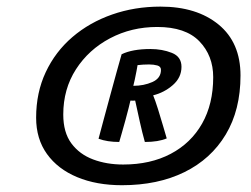

<svg xmlns="http://www.w3.org/2000/svg" viewBox="-20 -680 740 566"><path d="M339.5 -134Q264.5 -134 207.5 -157.8Q150.5 -181.5 118.5 -226Q86.5 -270.5 86.5 -333Q86.5 -407 114.8 -467.2Q143 -527.5 193.5 -570.8Q244 -614 310.5 -637.2Q377 -660.5 453 -660.5Q560 -660.5 624.5 -607.5Q689 -554.5 689 -457.5Q689 -356 645.5 -283.5Q602 -211 523.5 -172.5Q445 -134 339.5 -134ZM343 -195Q423.5 -195 483.2 -226.5Q543 -258 575.8 -315.8Q608.5 -373.5 608.5 -452.5Q608.5 -516 567.8 -558.2Q527 -600.5 443.5 -600.5Q367.5 -600.5 304.5 -567.2Q241.5 -534 204 -475.8Q166.5 -417.5 166.5 -342.5Q166.5 -289.5 190.5 -257.2Q214.5 -225 254.5 -210Q294.5 -195 343 -195ZM331.5 -261.5Q296 -261.5 270.5 -271Q276.5 -294 285.8 -328.2Q295 -362.5 305.2 -399.8Q315.5 -437 324.2 -469.2Q333 -501.5 338.5 -520Q370 -535.5 423.5 -535.5Q458 -535.5 486.5 -524.2Q515 -513 515 -483Q515 -451.5 489.5 -429.2Q464 -407 431.5 -399Q437.5 -384.5 445.8 -358.2Q454 -332 461.2 -307.2Q468.5 -282.5 471.5 -272Q447 -261.5 407 -261.5Q399 -290 392.2 -321Q385.5 -352 378.5 -383.5Q375 -383.5 370.8 -383.2Q366.5 -383 364.5 -383.5Q363 -377 359 -360.8Q355 -344.5 349.5 -324.8Q344 -305 339 -287.5Q334 -270 331.5 -261.5ZM373 -427Q404 -427 429.2 -438.2Q454.5 -449.5 454.5 -474Q454.5 -484 443.8 -487Q433 -490 419.5 -490Q401.5 -490 385.5 -488Q385 -484 382.5 -471Q380 -458 377.2 -444.8Q374.5 -431.5 373 -427Z"/></svg>

Font: Grandstander
Style: Italic
Weight: 400
Italic angle: -15°
Designer: Tyler Finck
Foundry: Etcetera Type Co
Version: Version 1.200; ttfautohint (v1.8.3)